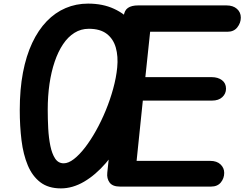

<svg xmlns="http://www.w3.org/2000/svg" viewBox="-20 -1034 1354 1064"><path d="M317.5 10Q248 10 203.5 -24Q159 -58 134 -117.8Q109 -177.5 99.2 -256.2Q89.5 -335 89.5 -424Q89.5 -538.5 107.2 -631.8Q125 -725 158.5 -796.2Q192 -867.5 238.8 -916Q285.5 -964.5 343.5 -989.2Q401.5 -1014 468 -1014Q549.5 -1014 611.8 -985.2Q674 -956.5 715 -907.2Q756 -858 774.2 -795Q792.5 -732 785.5 -663.5Q775.5 -562.5 745 -464.8Q714.5 -367 668.8 -281.2Q623 -195.5 566.2 -130Q509.5 -64.5 446 -27.2Q382.5 10 317.5 10ZM333 -129Q359 -129 389.2 -152.2Q419.5 -175.5 451 -216.2Q482.5 -257 512 -309.8Q541.5 -362.5 566 -422Q590.5 -481.5 607.2 -542.5Q624 -603.5 629.5 -659.5Q635.5 -721.5 621.8 -770Q608 -818.5 571.5 -846.5Q535 -874.5 472 -874.5Q428.5 -874.5 392.8 -852.2Q357 -830 329.5 -789Q302 -748 283 -692Q264 -636 254.2 -568.8Q244.5 -501.5 244.5 -426.5Q244.5 -375 247.2 -322.5Q250 -270 259 -226Q268 -182 285.5 -155.5Q303 -129 333 -129ZM645 0Q604 0 587.5 -22.2Q571 -44.5 574.5 -76.5L665.5 -944Q669 -976.5 689 -990.2Q709 -1004 745 -1004H1235.5Q1271.5 -1004 1293 -985Q1314.5 -966 1314.5 -936.5Q1314.5 -907 1295.2 -882.5Q1276 -858 1240.5 -858H812L785.5 -606.5H1153.5Q1187.5 -606.5 1210 -589.8Q1232.5 -573 1232.5 -542.5Q1232.5 -515 1212 -495.8Q1191.5 -476.5 1154.5 -476.5H771.5L737 -142.5H1144.5Q1181.5 -142.5 1202 -123Q1222.5 -103.5 1222.5 -76Q1222.5 -46 1203.8 -23Q1185 0 1149.5 0Z"/></svg>

Font: Edu NSW ACT Hand
Style: Regular
Weight: 400
Designer: Tina and Corey Anderson, Eben Sorkin, Mirko Velimirovic
Foundry: Sorkin Type Co.
Version: Version 2.000